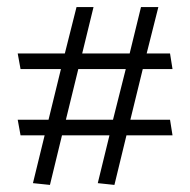

<svg xmlns="http://www.w3.org/2000/svg" viewBox="-20 -522 537 542"><path d="M378 -502 346 -371H212L244 -502H196L163 -371H30L38 -327H152L117 -184H30L38 -140H106L73 -5L121 0L155 -140H289L256 -5L303 0L337 -140H467L460 -184H348L383 -327H467L460 -371H394L427 -502ZM335 -327 299 -184H166L201 -327Z"/></svg>

Font: Catamaran Thin ExtraLight
Style: Regular
Weight: 250
Version: Version 2.000